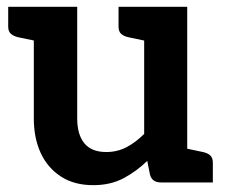

<svg xmlns="http://www.w3.org/2000/svg" viewBox="-20 -534 660 562"><path d="M253 8Q197 8 158 -17.5Q119 -43 99 -86.5Q79 -130 79 -187V-514H206V-187Q206 -140 227 -114.5Q248 -89 291 -89Q323 -89 350 -103Q377 -117 402 -142V-514H528V0H451Q425 0 419 -23L411 -63Q379 -32 341 -12Q303 8 253 8ZM504 0 517 -101 574 -89Q588 -86 595.5 -79Q603 -72 603 -58V0ZM103 -514 91 -413 33 -425Q20 -428 12 -435Q4 -442 4 -456V-514ZM426 -514 413 -413 356 -425Q342 -428 334.5 -435Q327 -442 327 -456V-514Z"/></svg>

Font: Aleo
Style: Bold
Weight: 700
Designer: Alessio Laiso
Foundry: Alessio Laiso
Version: Version 2.001;gftools[0.9.29]